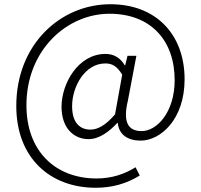

<svg xmlns="http://www.w3.org/2000/svg" viewBox="-20 -725 950 908"><path d="M433 163C509 163 578 144 641 105L621 66C570 98 509 119 437 119C241 119 105 -11 105 -227C105 -489 297 -660 498 -660C692 -660 806 -535 806 -346C806 -193 721 -105 650 -105C583 -105 561 -151 585 -250L625 -461H583L572 -416H570C549 -452 518 -470 479 -470C349 -470 271 -329 271 -220C271 -119 329 -67 399 -67C449 -67 496 -102 535 -144H537C542 -87 586 -60 645 -60C739 -60 853 -160 853 -350C853 -562 718 -705 502 -705C266 -705 57 -515 57 -224C57 23 218 163 433 163ZM408 -112C360 -112 321 -142 321 -223C321 -315 381 -425 478 -425C511 -425 533 -412 558 -372L524 -184C481 -134 443 -112 408 -112Z"/></svg>

Font: Noto Sans T Chinese Light
Style: Regular
Weight: 300
Designer: Ryoko NISHIZUKA (kana & ideographs); Paul D. Hunt (Latin, Greek & Cyrillic); Wenlong ZHANG (bopomofo); Sandoll Communica
Foundry: Adobe Systems Incorporated
Version: Version 1.000;PS 1;hotconv 1.0.78;makeotf.lib2.5.61930